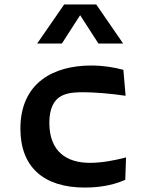

<svg xmlns="http://www.w3.org/2000/svg" viewBox="-20 -834 660 866"><path d="M391 -538.5C223 -538.5 72 -462 72 -253.5C72 -81 176.5 12 362.5 12C451 12 510.5 -7.5 545 -23L548.5 -124C497.5 -110.5 438.5 -99.5 385.5 -99.5C281.5 -99.5 202.5 -149.5 202.5 -280.5C202.5 -351 227.5 -381 247 -395C269 -410.5 298 -418 354 -418C402.5 -418 477.5 -412.5 546.5 -402L536.5 -519C494 -530.5 445.5 -538.5 391 -538.5ZM147.5 -637.5H259L341.5 -765.5L424 -637.5H535.5L414 -814H269.5Z"/></svg>

Font: Monaspace Argon SemiBold
Style: Regular
Weight: 600
Designer: Riley Cran & the Lettermatic Team
Foundry: Lettermatic
Version: Version 1.000 (Monaspace Argon)